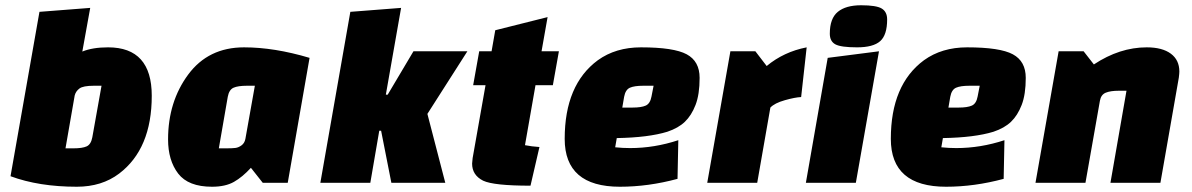

<svg xmlns="http://www.w3.org/2000/svg" viewBox="-20 -695 4533 730"><path d="M20 -25 130 -650 323 -665 293 -499Q332 -515 391 -515Q557 -515 557 -331Q557 -129 433 -35Q367 15 272 15Q128 15 20 -25ZM264 -332 229 -131H259Q293 -131 309.5 -138.5Q326 -146 331 -173L366 -369H337Q296 -369 282 -358.5Q268 -348 264 -332Z M1157 -475 1074 0H979L934 -57Q902 -22 869.5 -3.5Q837 15 786 15Q696 15 657.5 -35Q619 -85 619 -165Q619 -308 695.5 -411.5Q772 -515 908 -515Q1023 -515 1157 -475ZM846 -327 812 -131H841Q863 -131 875 -132.5Q887 -134 898.5 -142.5Q910 -151 913 -167L949 -369H919Q885 -369 868 -361.5Q851 -354 846 -327Z M1468 0 1429 -198H1422L1388 0H1198L1312 -650L1505 -665L1447 -335H1454L1552 -500H1757L1605 -262L1673 0Z M1779 -371 1802 -500H1849L1863 -580L2062 -630L2039 -500H2105L2082 -371H2016L1976 -143Q2001 -138 2031 -136L1997 11Q1857 11 1817 -8Q1775 -29 1775 -73Q1775 -78 1777 -94L1826 -371Z M2325 -170 2319 -135Q2347 -132 2376 -132Q2468 -132 2559 -162L2556 -15Q2445 15 2337 15Q2127 15 2127 -167Q2127 -373 2253 -466Q2321 -515 2417 -515Q2542 -515 2591 -488.5Q2640 -462 2640 -399Q2640 -336 2624.5 -296Q2609 -256 2584 -232Q2559 -208 2517 -194Q2445 -172 2325 -170ZM2353 -327 2346 -286H2385Q2418 -286 2435 -293.5Q2452 -301 2457 -328L2465 -369H2426Q2392 -369 2375 -361.5Q2358 -354 2353 -327Z M2757 -500H2852L2895 -444Q2960 -498 3047 -515L3026 -326Q3003 -325 2964 -314Q2925 -303 2909 -286L2859 0H2669Z M3044 0 3127 -475 3322 -500 3234 0ZM3135 -567Q3135 -625 3165.5 -650Q3196 -675 3254 -675Q3312 -675 3332.5 -662.5Q3353 -650 3353 -621Q3353 -562 3326.5 -538.5Q3300 -515 3238.5 -515Q3177 -515 3156 -526.5Q3135 -538 3135 -567Z M3565 -170 3559 -135Q3587 -132 3616 -132Q3708 -132 3799 -162L3796 -15Q3685 15 3577 15Q3367 15 3367 -167Q3367 -373 3493 -466Q3561 -515 3657 -515Q3782 -515 3831 -488.5Q3880 -462 3880 -399Q3880 -336 3864.5 -296Q3849 -256 3824 -232Q3799 -208 3757 -194Q3685 -172 3565 -170ZM3593 -327 3586 -286H3625Q3658 -286 3675 -293.5Q3692 -301 3697 -328L3705 -369H3666Q3632 -369 3615 -361.5Q3598 -354 3593 -327Z M4100 -500 4139 -450Q4237 -515 4340 -515Q4399 -515 4431.5 -491Q4464 -467 4464 -423Q4464 -416 4462 -400L4392 0H4202L4263 -350H4234Q4202 -350 4184 -342.5Q4166 -335 4162 -312L4107 0H3917L4005 -500Z"/></svg>

Font: Changa One
Style: Italic
Weight: 400
Italic angle: -12°
Designer: Eduardo Rodriguez Tunni
Foundry: Eduardo Rodriguez Tunni
Version: Version 1.003